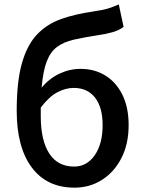

<svg xmlns="http://www.w3.org/2000/svg" viewBox="-20 -842 658 876"><path d="M319.8 14.2Q193.8 14.2 125 -77.9Q56.2 -169.9 56.2 -336.9Q56.2 -471.7 80.6 -555.7Q105 -639.6 150.6 -686.5Q196.3 -733.4 260 -755.6Q323.7 -777.8 401.9 -789.1Q448.7 -795.9 472.2 -803Q495.6 -810.1 522 -821.8L543.9 -719.2Q522.5 -703.1 491.5 -694.6Q460.4 -686 425.8 -681.2Q361.8 -671.4 316.2 -660.9Q270.5 -650.4 240.2 -627.9Q210 -605.5 193.1 -561.5Q176.3 -517.6 169.9 -441.9Q204.6 -483.9 251.2 -505.9Q297.9 -527.8 348.1 -527.8Q411.1 -527.8 460.4 -497.6Q509.8 -467.3 538.3 -409.9Q566.9 -352.5 566.9 -271Q566.9 -184.6 533.9 -120.6Q501 -56.6 445.1 -21.2Q389.2 14.2 319.8 14.2ZM166 -351.1V-312Q166 -201.2 204.8 -141.6Q243.7 -82 317.9 -82Q376.5 -82 412.4 -134Q448.2 -186 448.2 -271Q448.2 -352.5 413.6 -396.7Q378.9 -440.9 315.9 -440.9Q279.8 -440.9 241.9 -421.1Q204.1 -401.4 166 -351.1Z"/></svg>

Font: Source Han Sans CN Medium
Style: Regular
Weight: 500
Designer: Ryoko NISHIZUKA  (kana, bopomofo & ideographs); Paul D. Hunt (Latin, Greek & Cyrillic); Sandoll Communications , Soo-you
Foundry: Adobe
Version: Version 2.004;hotconv 1.0.118;makeotfexe 2.5.65603